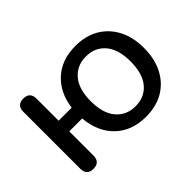

<svg xmlns="http://www.w3.org/2000/svg" viewBox="-92 -728 968 968"><g transform="rotate(-45 392.0 -243.5)"><path d="M497 9Q397 9 334.5 -50.5Q272 -110 263 -213H171V-41Q171 7 124 7Q77 7 77 -41V-446Q77 -494 124 -494Q171 -494 171 -446V-289H264Q277 -385 338.5 -440.5Q400 -496 497 -496Q570 -496 623 -465Q676 -434 705.5 -377.5Q735 -321 735 -244Q735 -167 705.5 -110Q676 -53 623 -22Q570 9 497 9ZM497 -66Q562 -66 600.5 -111.5Q639 -157 639 -244Q639 -330 600.5 -375.5Q562 -421 497 -421Q433 -421 394 -375.5Q355 -330 355 -244Q355 -157 394 -111.5Q433 -66 497 -66Z"/></g></svg>

Font: Chiron GoRound TC
Style: Regular
Weight: 400
Designer: Ryoko NISHIZUKA 西塚涼子 (kana, bopomofo & ideographs); Paul D. Hunt (Latin, Greek & Cyrillic); Sandoll Communications 산돌커뮤니
Foundry: Adobe
Version: Version 1.000;hotconv 1.1.1;makeotfexe 2.6.0